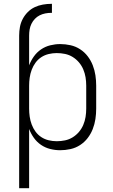

<svg xmlns="http://www.w3.org/2000/svg" viewBox="-20 -772 590 1002"><path d="M80 -586Q80 -609 84 -631Q88 -653 98.5 -673Q109 -693 125 -709Q141 -725 161 -734.5Q181 -744 203.5 -748Q226 -752 248 -752H251V-705H248Q232 -705 216.5 -702Q201 -699 187 -692Q173 -685 162 -673.5Q151 -662 144 -647.5Q137 -633 134.5 -617.5Q132 -602 132 -586ZM80 210V-586H132V-431Q141 -455 156.5 -477Q172 -499 194 -514Q216 -529 242 -535.5Q268 -542 294 -542Q321 -542 348 -536Q375 -530 398 -515Q421 -500 437.5 -478.5Q454 -457 464 -431.5Q474 -406 478 -379Q482 -352 482 -325V-205Q482 -178 478 -151Q474 -124 464 -98.5Q454 -73 437.5 -51.5Q421 -30 398 -15Q375 0 348 6Q321 12 294 12Q268 12 242 5.5Q216 -1 194 -16Q172 -31 156.5 -53Q141 -75 132 -99V210ZM276 -35Q298 -35 319.5 -39.5Q341 -44 359.5 -55.5Q378 -67 392 -83.5Q406 -100 414.5 -120Q423 -140 426.5 -161.5Q430 -183 430 -205V-325Q430 -347 426.5 -368.5Q423 -390 414.5 -410Q406 -430 392 -446.5Q378 -463 359.5 -474.5Q341 -486 319.5 -490.5Q298 -495 276 -495Q255 -495 234 -490Q213 -485 195.5 -473.5Q178 -462 165.5 -445Q153 -428 145.5 -408Q138 -388 135 -367Q132 -346 132 -325V-205Q132 -184 135 -163Q138 -142 145.5 -122Q153 -102 165.5 -85Q178 -68 195.5 -56.5Q213 -45 234 -40Q255 -35 276 -35Z"/></svg>

Font: Lode Dark Term
Style: Regular
Weight: 400
Monospace: yes
Designer: Belleve Invis
Foundry: Belleve Invis
Version: Version 29.2.0